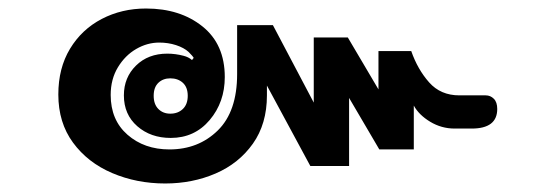

<svg xmlns="http://www.w3.org/2000/svg" viewBox="-20 -535 1270 451"><path d="M117 -313Q117 -375 144.5 -420.5Q172 -466 219 -490.5Q266 -515 323 -515Q403 -515 455.5 -473Q508 -431 508 -354Q508 -295 472.5 -253Q437 -211 381 -211Q334 -211 302.5 -238.5Q271 -266 271 -311Q271 -353 299.5 -381Q328 -409 373 -409Q392 -409 411 -404Q423 -401 431 -394L435 -399Q433 -403 423 -413Q412 -423 393.5 -429Q375 -435 354 -435Q326 -435 300 -420Q274 -405 257 -377Q240 -349 240 -312Q240 -253 279.5 -218.5Q319 -184 378 -184Q446 -184 491.5 -228.5Q537 -273 537 -361V-476H621L717 -294V-447H797L869 -325V-415H946Q961 -372 988 -341.5Q1015 -311 1059 -311H1121Q1132 -311 1140 -303Q1148 -295 1148 -279Q1148 -233 1088 -233H1048Q1017 -233 990.5 -249Q964 -265 952 -287V-184H871L800 -305V-145H709L607 -334V-311Q607 -244 574 -197.5Q541 -151 486.5 -127.5Q432 -104 368 -104Q301 -104 243.5 -128.5Q186 -153 151.5 -200Q117 -247 117 -313ZM421 -310Q421 -330 409.5 -340.5Q398 -351 380 -351Q363 -351 352 -340.5Q341 -330 341 -310Q341 -290 352 -279Q363 -268 380 -268Q398 -268 409.5 -279Q421 -290 421 -310Z"/></svg>

Font: Maitree
Style: Bold
Weight: 700
Designer: CadsonDemak Team
Foundry: CadsonDemak
Version: Version 1.002